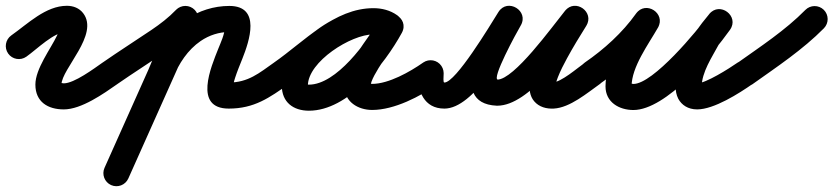

<svg xmlns="http://www.w3.org/2000/svg" viewBox="-65 -330 2878 663"><path d="M-36.8 -145.1C-22.5 -124.8 5.6 -119.9 25.9 -134.2C63.9 -160.9 121.3 -220 166 -220C167.3 -220 163.4 -220.5 162.2 -221.1C154.8 -224.4 150.1 -229.2 146.7 -236.6C141.1 -249 138 -220.1 132.5 -208.5C109.7 -160.4 57.2 -92.7 57.2 -37.8C57.2 22.2 100.8 47.8 155.3 47.8C216.1 47.8 292.5 -6.3 340.8 -40.1C361.2 -54.4 366.1 -82.5 351.9 -102.8C337.6 -123.2 309.5 -128.1 289.2 -113.9C289.2 -113.9 289.2 -113.9 289.2 -113.9C259.9 -93.4 191.3 -42.2 155.3 -42.2C150.3 -42.2 135.7 -45.8 140.1 -43.3C145.4 -40.4 147.2 -31 147.2 -37.8C147.2 -92.1 279 -210.9 222.1 -284.6C208.4 -302.3 187.8 -310 166 -310C92.9 -310 30.9 -247.8 -25.9 -207.8C-46.2 -193.5 -51.1 -165.4 -36.8 -145.1Z M340.7 -40.1C340.7 -40.1 340.7 -40.1 340.7 -40.1C395.9 -78.4 452.6 -114.3 508.2 -152C544 -176.1 577.6 -202.1 607.5 -233.4C624.7 -251.3 624.1 -279.8 606.1 -297C588.2 -314.2 559.7 -313.5 542.5 -295.6C517 -269 488.2 -247.1 457.8 -226.5C401.8 -188.7 344.8 -152.5 289.3 -113.9C268.9 -99.7 263.9 -71.7 278.1 -51.3C292.3 -30.9 320.3 -25.9 340.7 -40.1ZM533.9 -282.8C533.9 -282.8 533.9 -282.8 533.9 -282.8C454.6 -105.3 375.3 72.1 295.9 249.6C285.8 272.3 295.9 298.9 318.6 309.1C341.3 319.2 367.9 309.1 378.1 286.4C378.1 286.4 378.1 286.4 378.1 286.4C457.4 108.9 536.7 -68.6 616.1 -246.1C626.2 -268.8 616.1 -295.4 593.4 -305.6C570.7 -315.7 544.1 -305.5 533.9 -282.8ZM533 -60.8C533 -60.8 533 -60.8 533 -60.8C552.1 -110.5 583.6 -158.1 628.1 -188.5C657.5 -208.5 691.4 -219.5 727 -219.5C730.4 -219.5 720.6 -222.2 718.1 -224.5C715.3 -227 711.4 -235.4 711.3 -234.6C710.5 -210.7 697.2 -183 688.5 -161.1C663.9 -99.2 602.1 45 725 45C813.2 45 865.4 7.4 932.9 -40.2C953.2 -54.6 958.1 -82.6 943.8 -102.9C929.4 -123.2 901.4 -128.1 881.1 -113.8C829.9 -77.7 792.1 -45 725 -45C722.6 -45 728.1 -43.9 729.8 -42.8C735 -39.4 738.1 -35.3 739.9 -29.4C741 -25.9 740.5 -36.9 741.2 -40.5C742.6 -47.5 744.6 -54.4 746.8 -61.2C754.1 -83.8 763.3 -105.8 772.1 -127.8C795.7 -187.3 837.6 -309.5 727 -309.5C673.4 -309.5 621.7 -293 577.4 -262.9C517.7 -222.1 474.8 -160 449 -93.2C440.1 -70 451.6 -44 474.8 -35C498 -26.1 524 -37.6 533 -60.8Z M870 -51.3C884.2 -30.9 912.3 -25.9 932.7 -40C1017.6 -99.1 1117.7 -211.8 1224.6 -211.8C1234.5 -211.8 1245.6 -210.3 1253.8 -204.4C1277.1 -187.8 1301.6 -199.5 1314.2 -219C1326.7 -238.4 1327.3 -265.6 1302.6 -279.9C1276.5 -295.1 1253.9 -301.1 1223.3 -301.1C1096.4 -301.1 908.1 -169.2 908.1 -34.2C908.1 22.9 947.8 52.3 1001.7 52.3C1137.2 52.3 1263.5 -108.7 1322.5 -216.4C1336.9 -242.7 1324.3 -266.7 1304.6 -277.5C1284.9 -288.3 1258 -285.9 1243.5 -259.6C1206.4 -191.8 1124.3 -109.2 1124.3 -31.6C1124.3 21.7 1171.8 49.7 1220 49.7C1296.9 49.7 1386.1 3 1447.8 -40.1C1468.2 -54.4 1473.1 -82.5 1458.9 -102.8C1444.6 -123.2 1416.5 -128.1 1396.2 -113.9C1350.7 -82 1277.1 -40.3 1220 -40.3C1211.8 -40.3 1207.3 -45.5 1211.7 -39.1C1213.2 -36.9 1214.3 -29 1214.3 -31.6C1214.3 -68.7 1299.1 -173.7 1322.5 -216.4C1336.9 -242.7 1324.3 -266.6 1304.6 -277.4C1284.9 -288.3 1257.9 -285.9 1243.5 -259.6C1203 -185.6 1096.9 -37.7 1001.7 -37.7C999.1 -37.7 996.5 -37.8 994 -38.1C988.3 -38.7 998.1 -26.7 998.1 -34.2C998.1 -117.3 1147.8 -211.1 1223.3 -211.1C1238.7 -211.1 1245.3 -209.1 1257.4 -202.1C1282.2 -187.7 1306 -198.3 1317.8 -216.6C1329.6 -235 1329.4 -261 1306.2 -277.6C1282.5 -294.5 1253.5 -301.8 1224.6 -301.8C1089.4 -301.8 985.2 -186.1 881.3 -114C860.9 -99.8 855.9 -71.7 870 -51.3Z M1422.3 -122C1397.4 -122.2 1377.2 -102.1 1377 -77.3C1376.6 -16 1398.6 45 1469.5 45C1571.7 45 1681.6 -159.1 1732.4 -240.7C1748.1 -265.9 1736.5 -290.3 1717.1 -302.1C1697.7 -313.9 1670.7 -313 1655.5 -287.4C1614.3 -217.9 1472.3 27 1650.3 35C1650.4 35 1650.9 35 1651.5 35C1652 35 1652.6 35 1652.6 35C1763 34.5 1888.2 -152 1956.2 -236.2C1974 -258.1 1963.2 -283.1 1944.2 -296.7C1925.2 -310.2 1898.1 -312.3 1883.1 -288.4C1845.8 -228.9 1719.1 -51.3 1779.6 19.7C1796.7 39.8 1822.1 46.3 1847.5 44.9C1903 41.9 1962.6 -8.8 2007 -40.3C2027.3 -54.7 2032.1 -82.8 2017.7 -103C2003.3 -123.3 1975.2 -128.1 1955 -113.7C1927.5 -94.2 1873.6 -46.6 1842.5 -44.9C1835.5 -44.5 1849 -38.8 1852.6 -30C1853.2 -28.5 1852.7 -33.3 1853 -34.9C1853.5 -37.4 1854 -39.8 1854.5 -42.2C1856.4 -49.6 1858.9 -56.8 1861.7 -63.9C1870.4 -86.1 1881.5 -107.5 1892.8 -128.4C1913.6 -166.6 1936.3 -203.8 1959.4 -240.6C1974.3 -264.5 1964.9 -288.5 1947.3 -301.1C1929.7 -313.6 1904 -314.7 1886.2 -292.8C1840.4 -236.1 1710.4 -55.3 1652.1 -55C1652.1 -55 1652.7 -55 1653.2 -55C1653.8 -55 1654.4 -55 1654.4 -55C1630.8 -56 1717.8 -216 1732.9 -241.5C1748.1 -267 1736.7 -291.3 1717.6 -302.9C1698.5 -314.5 1671.7 -313.5 1656 -288.3C1626.6 -241.1 1508.8 -45 1469.5 -45C1464.4 -45 1466.9 -63.5 1467 -76.7C1467.2 -101.6 1447.1 -121.8 1422.3 -122Z M1942.9 -51.5C1957 -31 1985 -25.8 2005.5 -39.9C2080.8 -91.7 2151.5 -156.2 2204.7 -230.9C2221.2 -254.1 2209.3 -278.6 2189.7 -291.1C2170.2 -303.5 2143 -304 2128.9 -279.3C2086.8 -205.3 2025.9 -118.9 2025.9 -31.7C2025.9 23.1 2073 49.9 2122.2 49.9C2235.1 49.9 2394.5 -140.9 2455.7 -226.9C2472.6 -250.7 2463.7 -275.7 2446 -288.9C2428.4 -302.2 2402 -303.9 2383.8 -281C2368 -261.2 2350.5 -241.4 2337.9 -219.3C2337.9 -219.3 2337.8 -219 2337.6 -218.8C2337.5 -218.5 2337.3 -218.2 2337.3 -218.2C2306.2 -159.9 2268 -98.5 2268 -30.3C2268 -16.2 2270.5 -2.1 2276.9 10.5C2276.9 10.5 2277.1 10.8 2277.3 11.1C2277.5 11.5 2277.6 11.8 2277.6 11.8C2288.8 32 2310.1 47.8 2342.4 47.8C2400.8 47.8 2487.7 -7.9 2533.8 -40.1C2554.2 -54.4 2559.1 -82.5 2544.9 -102.8C2530.6 -123.2 2502.5 -128.1 2482.2 -113.9C2482.2 -113.9 2482.2 -113.9 2482.2 -113.9C2452.5 -93.1 2371.6 -42.2 2342.4 -42.2C2337.1 -42.2 2351.5 -36.8 2355.4 -32.1C2356.3 -31 2357 -29.9 2357.8 -28.7C2358.3 -27.9 2359.4 -25.5 2359.1 -26.3C2358.4 -28.2 2357.3 -30.1 2356.4 -31.8C2356.4 -31.8 2356.5 -31.5 2356.7 -31.1C2356.9 -30.8 2357.1 -30.5 2357.1 -30.5C2356.7 -31.2 2357.8 -29 2358 -28.2C2358.4 -26.9 2358 -30 2358 -30.3C2358 -80.6 2393.4 -132.2 2416.7 -175.8C2416.7 -175.8 2416.5 -175.5 2416.4 -175.2C2416.2 -175 2416.1 -174.7 2416.1 -174.7C2426.3 -192.6 2441.3 -208.8 2454.2 -225C2472.4 -247.8 2462.9 -273.2 2444.6 -287C2426.3 -300.8 2399.2 -302.9 2382.3 -279.1C2343.6 -224.6 2190.5 -40.1 2122.2 -40.1C2117.7 -40.1 2107.8 -44.3 2111.7 -40.2C2113.9 -38 2115.4 -35.1 2115.9 -32C2115.9 -31.9 2115.9 -31.8 2115.9 -31.7C2115.9 -98.9 2173.9 -176.5 2207.1 -234.7C2221.2 -259.5 2210.5 -283.2 2192.2 -294.9C2173.9 -306.6 2147.9 -306.3 2131.3 -283.1C2084.3 -217 2021.1 -159.9 1954.5 -114.1C1934 -100 1928.8 -72 1942.9 -51.5Z M2470.3 -49.6C2484.7 -29.3 2512.8 -24.6 2533.1 -39C2617.4 -98.9 2707.3 -158.5 2780.1 -232.4C2797.5 -250.2 2797.3 -278.7 2779.6 -296.1C2761.8 -313.5 2733.3 -313.3 2715.9 -295.6C2715.9 -295.6 2715.9 -295.6 2715.9 -295.6C2647 -225.5 2560.9 -169.2 2480.9 -112.3C2460.7 -97.9 2455.9 -69.9 2470.3 -49.6Z"/></svg>

Font: FRB American Cursive Guidelines Black
Style: Bold Italic
Weight: 900
Italic angle: -25°
Version: Version 2.0;Modular Font Editor K font №1